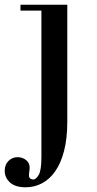

<svg xmlns="http://www.w3.org/2000/svg" viewBox="-62 -470 412 816"><path d="M47 326Q3 326 -19.5 305.5Q-42 285 -42 256Q-42 230 -26 214Q-10 198 13 198Q33 198 48.5 210Q64 222 64 242Q64 249 62.5 258.5Q61 268 61 274Q61 285 67 289Q73 293 79 293Q91 293 102.5 273.5Q114 254 114 197V-425H25V-450H224V47Q224 118 210.5 170.5Q197 223 173 257.5Q149 292 116.5 309Q84 326 47 326Z"/></svg>

Font: Libre Bodoni
Style: Regular
Weight: 400
Designer: Pablo Impallari, Rodrigo Fuenzalida
Foundry: Pablo Impallari, Rodrigo Fuenzalida
Version: Version 1.001; ttfautohint (v1.5.65-e2d9)